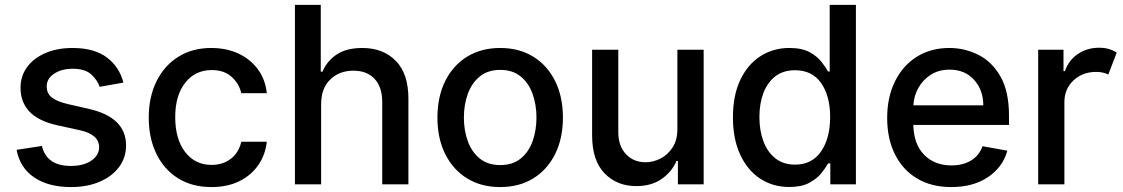

<svg xmlns="http://www.w3.org/2000/svg" viewBox="-20 -747 4552 778"><path d="M267.8 11Q175.8 11 118.3 -28.2Q60.7 -67.5 47.2 -139.9L149.9 -155.5Q169 -74.6 267 -74.6Q319.2 -74.6 350.5 -96.4Q381.7 -118.3 381.7 -149.9Q381.7 -202.1 304.7 -219.1L212.4 -239.3Q135.7 -256.4 99.4 -294.7Q63.2 -333.1 63.2 -391Q63.2 -439.3 90.2 -475.7Q117.2 -512.1 164.8 -532.3Q212.4 -552.6 273.8 -552.6Q362.2 -552.6 413 -514.2Q463.8 -475.9 480.1 -412.3L383.9 -395.2Q374.6 -422.6 349.6 -445.5Q324.6 -468.4 274.9 -468.4Q229.8 -468.4 199.6 -448.5Q169.4 -428.6 169.4 -397.4V-395.6Q169.4 -368.6 189.6 -352.3Q209.9 -335.9 255 -325.3L341.6 -305.4Q490.8 -271 490.8 -157.7Q490.8 -108.3 462.5 -70.3Q434.3 -32.3 384.1 -10.7Q333.8 11 267.8 11Z M837 11Q757.8 11 700.8 -25Q643.8 -61.1 613.3 -124.6Q582.7 -188.2 582.7 -270.2Q582.7 -353.7 614 -417.3Q645.2 -480.8 702.2 -516.7Q759.2 -552.6 835.9 -552.6Q898.1 -552.6 946.7 -529.7Q995.4 -506.7 1025.4 -465.6Q1055.4 -424.4 1061.1 -369.3H957.7Q949.2 -407.7 918.9 -435.4Q888.5 -463.1 837.7 -463.1Q771.3 -463.1 730.6 -411.8Q690 -360.4 690 -272.7Q690 -183.6 730.1 -131.2Q770.2 -78.8 837.7 -78.8Q883.2 -78.8 915.5 -103.7Q947.8 -128.6 957.7 -172.6H1061.1Q1055.4 -119.7 1026.6 -78.1Q997.9 -36.6 949.8 -12.8Q901.6 11 837 11Z M1634.9 0H1528.8V-334.2Q1528.8 -394.2 1497.9 -427.4Q1467 -460.6 1411.9 -460.6Q1355.1 -460.6 1318.2 -424.9Q1281.2 -389.2 1281.2 -323.9V0H1175.1V-727.3H1279.8V-456.7H1286.6Q1305.8 -501.1 1345.2 -526.8Q1384.6 -552.6 1448.2 -552.6Q1532.3 -552.6 1583.6 -500.7Q1634.9 -448.9 1634.9 -346.9Z M2006.7 11Q1930 11 1872.9 -24.1Q1815.7 -59.3 1784.1 -122.7Q1752.5 -186.1 1752.5 -270.2Q1752.5 -355.1 1784.1 -418.7Q1815.7 -482.2 1872.9 -517.4Q1930 -552.6 2006.7 -552.6Q2083.8 -552.6 2140.8 -517.4Q2197.8 -482.2 2229.4 -418.7Q2261 -355.1 2261 -270.2Q2261 -186.1 2229.4 -122.7Q2197.8 -59.3 2140.8 -24.1Q2083.8 11 2006.7 11ZM2007.1 -78.1Q2057.2 -78.1 2089.7 -104.4Q2122.2 -130.7 2138 -174.5Q2153.8 -218.4 2153.8 -270.6Q2153.8 -322.8 2138 -366.8Q2122.2 -410.9 2089.7 -437.3Q2057.2 -463.8 2007.1 -463.8Q1957 -463.8 1924.4 -437.3Q1891.7 -410.9 1875.7 -366.8Q1859.7 -322.8 1859.7 -270.6Q1859.7 -218.4 1875.7 -174.5Q1891.7 -130.7 1924.4 -104.4Q1957 -78.1 2007.1 -78.1Z M2558.2 7.1Q2479.8 7.1 2429.5 -44.9Q2379.3 -96.9 2379.3 -198.5V-545.5H2485.4V-211.3Q2485.4 -155.5 2516.3 -122.5Q2547.2 -89.5 2596.6 -89.5Q2626.4 -89.5 2656.1 -104.4Q2685.7 -119.3 2705.6 -149.9Q2724.8 -179.3 2724.8 -224.4V-545.5H2831.3V0H2726.9V-94.5H2721.2Q2702.4 -50.8 2661 -21.8Q2619.7 7.1 2558.2 7.1Z M3177.9 10.7Q3111.9 10.7 3060.4 -23.1Q3008.9 -56.8 2979.4 -120.2Q2949.9 -183.6 2949.9 -271.7Q2949.9 -360.1 2979.6 -422.9Q3009.2 -485.8 3061.1 -519.2Q3112.9 -552.6 3178.6 -552.6Q3229.4 -552.6 3260.5 -535.7Q3291.5 -518.8 3308.8 -496.4Q3326 -474.1 3335.6 -457H3342V-727.3H3448.2V0H3344.5V-84.9H3335.6Q3326 -67.5 3308.1 -45.1Q3290.1 -22.7 3258.9 -6Q3227.6 10.7 3177.9 10.7ZM3201.3 -79.9Q3270.2 -79.9 3307 -133.3Q3343.8 -186.8 3343.8 -272.7Q3343.8 -358.3 3307.4 -410.3Q3271 -462.4 3201.3 -462.4Q3153.4 -462.4 3121.4 -437.5Q3089.5 -412.6 3073.3 -369.9Q3057.2 -327.1 3057.2 -272.7Q3057.2 -218 3073.5 -174.4Q3089.8 -130.7 3122 -105.3Q3154.1 -79.9 3201.3 -79.9Z M3834.5 11Q3754.3 11 3696 -23.8Q3637.8 -58.6 3606.4 -121.6Q3574.9 -184.7 3574.9 -269.2Q3574.9 -353 3606.4 -416.9Q3637.8 -480.8 3694.4 -516.7Q3751.1 -552.6 3827.1 -552.6Q3888.8 -552.6 3944.1 -525Q3999.3 -497.5 4033.9 -437.3Q4068.5 -377.1 4068.5 -278.4V-240.8H3680.8Q3682.9 -161.9 3725.1 -119.3Q3767.4 -76.7 3835.6 -76.7Q3881 -76.7 3914.1 -96.2Q3947.1 -115.8 3961.3 -154.5L4061.8 -136.4Q4043.7 -70 3983.7 -29.5Q3923.7 11 3834.5 11ZM3964.5 -320.3Q3964.1 -382.8 3926.8 -423.8Q3889.6 -464.8 3827.8 -464.8Q3784.8 -464.8 3752.7 -444.8Q3720.5 -424.7 3701.9 -391.9Q3683.2 -359 3681.1 -320.3Z M4293 0H4186.8V-545.5H4289.4V-458.8H4295.1Q4310 -502.8 4347.7 -528.2Q4385.3 -553.6 4433.6 -553.6Q4456 -553.6 4473.7 -548.3Q4491.5 -543 4505 -533.7L4470.9 -445Q4461.3 -449.9 4449.2 -452.8Q4437.1 -455.6 4421.5 -455.6Q4366.5 -455.6 4329.7 -421Q4293 -386.4 4293 -333.1Z"/></svg>

Font: Linik Sans Medium
Style: Regular
Weight: 500
Designer: Rasmus Andersson (font), Cristiano Sobral (main changes)
Foundry: rsms
Version: Version 3.018;June 1, 2022;FontCreator 14.0.0.2814 64-bit; t